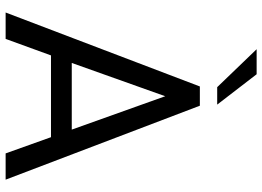

<svg xmlns="http://www.w3.org/2000/svg" viewBox="-145 -787 932 682"><g transform="rotate(90 321.0 -446.0)"><path d="M289.6 -751.5 154.8 -891.6H243.7L351.6 -751.5ZM24.4 0 287.1 -689.9H355.5L618.2 0H524.9L467.3 -161.1H176.8L118.2 0ZM203.6 -234.9H440.4L321.8 -566.9Z"/></g></svg>

Font: HK Grotesk Medium Legacy
Style: Regular
Weight: 500
Designer: Alfredo Marco Pradil
Foundry: Hanken Design Co.
Version: Version 2.022;PS 002.022;hotconv 1.0.88;makeotf.lib2.5.64775